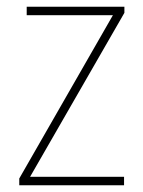

<svg xmlns="http://www.w3.org/2000/svg" viewBox="-20 -548 423 568"><path d="M347 0H37V-20L314 -503H59V-528H348V-510L69 -25H347Z"/></svg>

Font: Noto Sans Myanmar SemiCondensed Thin
Style: Regular
Weight: 100
Width: 4
Designer: Monotype Design Team
Foundry: Monotype Imaging Inc.
Version: Version 2.107; ttfautohint (v1.8.4.7-5d5b)